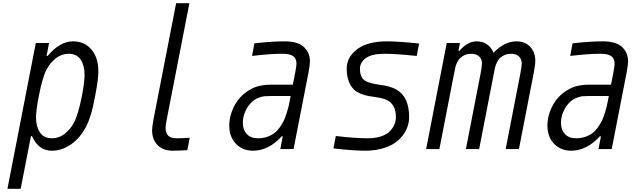

<svg xmlns="http://www.w3.org/2000/svg" viewBox="-20 -937 4040 1207"><path d="M438.8 -677.1Q511.7 -677.1 555 -625.7Q598.3 -574.2 598.3 -486.3Q598.3 -438.8 578.1 -333.3Q569 -287.8 563.5 -263Q557.9 -238.3 547.2 -204.8Q536.5 -171.2 522.8 -143.9Q485.7 -71 427.7 -30.3Q369.8 10.4 305.3 10.4Q222 10.4 181 -81.4H174.5L110 250H26.7L205.1 -666.7H288.4L272.8 -585.3H279.3Q356.1 -677.1 438.8 -677.1ZM206.4 -199.9Q206.4 -141.9 230.8 -104.8Q255.2 -67.7 307.3 -67.7Q350.9 -67.7 387 -96Q423.2 -124.3 445.3 -166.7Q472 -217.4 494.8 -333.3Q511.7 -420.6 511.7 -466.8Q511.7 -524.7 487.3 -561.8Q462.9 -599 410.8 -599Q367.2 -599 331.1 -570.6Q294.9 -542.3 272.8 -500Q246.7 -451.2 224 -333.3Q206.4 -242.8 206.4 -199.9Z M1020.8 -132.2Q1020.8 -67.7 1088.5 -67.7Q1132.2 -67.7 1172.5 -71L1157.6 7.2Q1095.7 10.4 1067.1 10.4Q1003.9 10.4 970.1 -25.4Q936.2 -61.2 936.2 -117.8Q936.2 -138 944 -181.6L1087.2 -916.7H1170.6L1027.3 -181.6Q1020.8 -147.8 1020.8 -132.2Z M1807.3 -333.3H1679.7Q1655.6 -333.3 1641.9 -332Q1628.3 -330.7 1606.1 -322.6Q1584 -314.5 1565.8 -298.2Q1539.7 -274.7 1523.1 -238.9Q1506.5 -203.1 1506.5 -165.4Q1506.5 -121.7 1531.2 -94.7Q1556 -67.7 1601.6 -67.7Q1632.8 -67.7 1659.2 -76.8Q1685.5 -85.9 1704.1 -99.9Q1722.7 -113.9 1738.3 -135.7Q1753.9 -157.6 1763.3 -176.8Q1772.8 -196 1781.2 -222.7Q1789.7 -249.3 1793.6 -266.3Q1797.5 -283.2 1802.1 -306.6ZM1769.5 -677.1Q1851.6 -677.1 1889.3 -642.6Q1928.4 -606.1 1928.4 -552.1Q1928.4 -532.6 1920.6 -487.6L1825.5 0H1742.2L1757.8 -80.1H1751.3Q1668 10.4 1571 10.4Q1504.6 10.4 1462.9 -33.5Q1421.2 -77.5 1421.2 -148.4Q1421.2 -201.8 1445.6 -256.2Q1470.1 -310.5 1513 -347Q1537.8 -367.2 1563.8 -380.2Q1589.8 -393.2 1616.2 -398.1Q1642.6 -403 1657.6 -404Q1672.5 -404.9 1694.7 -404.9H1821L1836.6 -484.4Q1843.8 -524.7 1843.8 -537.1Q1843.8 -568.4 1823.2 -583.7Q1802.7 -599 1754.6 -599Q1676.4 -599 1564.5 -585.3L1579.4 -664.7Q1689.5 -677.1 1769.5 -677.1Z M2276 10.4Q2202.5 10.4 2076.2 -3.9L2091.1 -82Q2211.6 -67.7 2291 -67.7Q2341.8 -67.7 2378.6 -80.7Q2415.4 -93.8 2433.9 -114.9Q2452.5 -136.1 2460.6 -157.2Q2468.8 -178.4 2468.8 -200.5Q2468.8 -275.4 2418.6 -304.7Q2391.9 -320.3 2331.1 -328.1Q2270.2 -335.9 2238.9 -351.6Q2201.8 -367.2 2180.7 -407.2Q2159.5 -447.3 2159.5 -505.2Q2159.5 -577.5 2224.9 -627.3Q2290.4 -677.1 2412.8 -677.1Q2483.7 -677.1 2614.6 -663.4L2599.6 -585.3Q2467.4 -599 2397.8 -599Q2315.8 -599 2279.3 -571.3Q2242.8 -543.6 2242.8 -505.2Q2242.8 -442.1 2284.5 -424.5Q2309.2 -412.1 2372.7 -403.3Q2436.2 -394.5 2472.7 -373.7Q2552.1 -327.5 2552.1 -200.5Q2552.1 -160.2 2534.5 -122.7Q2516.9 -85.3 2484 -55.3Q2451.2 -25.4 2397.1 -7.5Q2343.1 10.4 2276 10.4Z M3009.8 -537.1Q3009.8 -566.4 2991.5 -582.7Q2973.3 -599 2942.1 -599Q2901.7 -599 2873 -572.3Q2862 -561.8 2854.2 -545.6Q2846.4 -529.3 2843.1 -516.3Q2839.8 -503.3 2834.6 -475.3L2742.2 0H2658.9L2788.4 -666.7H2871.7L2862 -617.8H2868.5Q2919.9 -677.1 2976.6 -677.1Q3015.6 -677.1 3043 -657.2Q3070.3 -637.4 3082 -604.8Q3151 -677.1 3226.6 -677.1Q3280.6 -677.1 3312.8 -642.9Q3345.1 -608.7 3345.1 -554.7Q3345.1 -526 3334.6 -475.3L3242.2 0H3158.9L3251.3 -475.3Q3259.8 -520.2 3259.8 -537.1Q3259.8 -566.4 3241.5 -582.7Q3223.3 -599 3192.1 -599Q3151.7 -599 3123 -572.3Q3112 -561.8 3104.2 -545.6Q3096.4 -529.3 3093.1 -516.3Q3089.8 -503.3 3084.6 -475.3L2992.2 0H2908.9L3001.3 -475.3Q3009.8 -520.2 3009.8 -537.1Z M3807.3 -333.3H3679.7Q3655.6 -333.3 3641.9 -332Q3628.3 -330.7 3606.1 -322.6Q3584 -314.5 3565.8 -298.2Q3539.7 -274.7 3523.1 -238.9Q3506.5 -203.1 3506.5 -165.4Q3506.5 -121.7 3531.2 -94.7Q3556 -67.7 3601.6 -67.7Q3632.8 -67.7 3659.2 -76.8Q3685.5 -85.9 3704.1 -99.9Q3722.7 -113.9 3738.3 -135.7Q3753.9 -157.6 3763.3 -176.8Q3772.8 -196 3781.2 -222.7Q3789.7 -249.3 3793.6 -266.3Q3797.5 -283.2 3802.1 -306.6ZM3769.5 -677.1Q3851.6 -677.1 3889.3 -642.6Q3928.4 -606.1 3928.4 -552.1Q3928.4 -532.6 3920.6 -487.6L3825.5 0H3742.2L3757.8 -80.1H3751.3Q3668 10.4 3571 10.4Q3504.6 10.4 3462.9 -33.5Q3421.2 -77.5 3421.2 -148.4Q3421.2 -201.8 3445.6 -256.2Q3470.1 -310.5 3513 -347Q3537.8 -367.2 3563.8 -380.2Q3589.8 -393.2 3616.2 -398.1Q3642.6 -403 3657.6 -404Q3672.5 -404.9 3694.7 -404.9H3821L3836.6 -484.4Q3843.7 -524.7 3843.7 -537.1Q3843.7 -568.4 3823.2 -583.7Q3802.7 -599 3754.6 -599Q3676.4 -599 3564.5 -585.3L3579.4 -664.7Q3689.5 -677.1 3769.5 -677.1Z"/></svg>

Font: Monoid
Style: Italic
Weight: 400
Width: 4
Italic angle: -11°
Monospace: yes
Version: Version 0.61